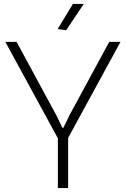

<svg xmlns="http://www.w3.org/2000/svg" viewBox="-20 -952 638 972"><path d="M273 -252 7 -740H64L266 -367L296 -305H301L331 -367L533 -740H590L325 -254V0H273ZM272 -805 349 -932H404L315 -799Z"/></svg>

Font: Encode Sans Normal
Style: ExtraLight
Weight: 200
Designer: Pablo Impallari, Andres Torresi
Foundry: Pablo Impallari, Andres Torresi
Version: Version 1.000; ttfautohint (v1.00) -l 8 -r 50 -G 200 -x 14 -